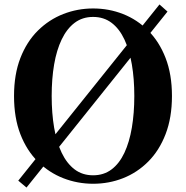

<svg xmlns="http://www.w3.org/2000/svg" viewBox="-20 -805 835 862"><path d="M732 -753 99 37 62 6 696 -785ZM212 -374Q212 -297 223 -232Q234 -167 257 -119Q280 -71 315 -44.5Q350 -18 398 -18Q446 -18 481 -44.5Q516 -71 538.5 -119Q561 -167 572 -232Q583 -297 583 -374Q583 -451 572 -515.5Q561 -580 538.5 -628Q516 -676 481 -702.5Q446 -729 398 -729Q350 -729 315 -702.5Q280 -676 257 -628Q234 -580 223 -515.5Q212 -451 212 -374ZM398 -767Q469 -767 532.5 -742Q596 -717 645.5 -667.5Q695 -618 723.5 -544.5Q752 -471 752 -374Q752 -277 723.5 -203Q695 -129 645.5 -79.5Q596 -30 532.5 -5Q469 20 398 20Q328 20 264 -5Q200 -30 150 -79.5Q100 -129 71.5 -202.5Q43 -276 43 -374Q43 -471 71.5 -544.5Q100 -618 150 -667.5Q200 -717 264 -742Q328 -767 398 -767Z"/></svg>

Font: Noto Serif KR ExtraLight Black
Style: Regular
Weight: 900
Version: Version 2.003-H1;hotconv 1.1.1;makeotfexe 2.6.0